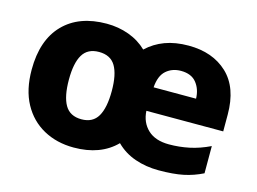

<svg xmlns="http://www.w3.org/2000/svg" viewBox="-81 -700 1142 852"><g transform="rotate(15 489.5 -274.5)"><path d="M690 -559Q801 -559 868.5 -495.5Q936 -432 936 -308V-231H583Q586 -178 620.5 -145.5Q655 -113 718 -113Q765 -113 810.5 -122.5Q856 -132 904 -155V-30Q862 -9 816.5 0.5Q771 10 703 10Q645 10 594.5 -7.5Q544 -25 507 -62Q436 10 313 10Q235 10 174 -23.5Q113 -57 78.5 -120.5Q44 -184 44 -276Q44 -412 115.5 -485.5Q187 -559 314 -559Q368 -559 416 -541.5Q464 -524 499 -490Q535 -524 582 -541.5Q629 -559 690 -559ZM686 -442Q646 -442 618.5 -418Q591 -394 587 -340H782Q781 -383 757.5 -412.5Q734 -442 686 -442ZM313 -429Q261 -429 238 -390.5Q215 -352 215 -276Q215 -199 238 -159.5Q261 -120 314 -120Q366 -120 389 -159.5Q412 -199 412 -276Q412 -352 389 -390.5Q366 -429 313 -429Z"/></g></svg>

Font: Noto Sans Malayalam ExtraBold
Style: Regular
Weight: 800
Designer: Jelle Bosma - Monotype Design Team
Foundry: Monotype Imaging Inc.
Version: Version 2.104; ttfautohint (v1.8.4.7-5d5b)